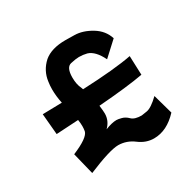

<svg xmlns="http://www.w3.org/2000/svg" viewBox="-167 -913 1197 1170"><g transform="rotate(-30 432.0 -328.5)"><path d="M598 66Q542 66 494 29.5Q446 -7 387 -8Q327 -8 165 60L127 -94Q244 -143 253 -183Q256 -200 256 -218Q256 -239 252 -263Q179 -258 96 -254L83 -401Q155 -402 219 -404Q208 -455 208 -503Q208 -531 212 -556Q221 -628 276 -678Q329 -723 428 -723Q435 -723 492 -722Q549 -721 609 -685Q669 -649 689 -586L590 -495Q553 -571 504 -586Q477 -593 448 -593Q427 -593 389 -584.5Q351 -576 351 -504Q351 -456 367 -424L372 -410Q602 -420 719 -443L724 -309Q617 -289 408 -273Q413 -235 413 -216Q413 -165 374 -127Q422 -146 454 -146Q465 -146 488.5 -140Q512 -134 532.5 -113.5Q553 -93 602 -93Q608 -93 641 -99Q674 -105 728 -157L767 -18Q689 66 598 66Z"/></g></svg>

Font: KN Bobohei
Style: Bold
Weight: 700
Designer: Kingnam Type Foundry
Version: Version 1.710;March 18, 2023